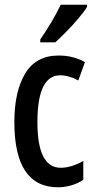

<svg xmlns="http://www.w3.org/2000/svg" viewBox="-20 -786 402 816"><path d="M227 10Q41 10 41 -267Q41 -397 87 -473.5Q133 -550 229 -550Q263 -550 290.5 -542.5Q318 -535 341 -522L313 -444Q272 -466 236 -466Q139 -466 139 -267Q139 -73 238 -73Q283 -73 334 -102V-22Q311 -6 282 2Q253 10 227 10ZM350 -757Q338 -737 314 -708.5Q290 -680 263 -652.5Q236 -625 215 -606H151V-618Q206 -698 238 -766H350Z"/></svg>

Font: Noto Sans Lao Looped ExtraCondensed Medium
Style: Regular
Weight: 500
Width: 2
Designer: Mark Frömberg, Ben Mitchell
Foundry: The Fontpad Ltd
Version: Version 1.002; ttfautohint (v1.8.4.7-5d5b)